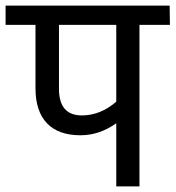

<svg xmlns="http://www.w3.org/2000/svg" viewBox="-40 -667 628 687"><path d="M567 -647 568 -578H459V0H376V-226Q316 -183 248 -183Q169 -183 128 -226Q87 -269 87 -351V-578H-20V-647ZM376 -303V-578H171V-349Q171 -254 253 -254Q319 -254 376 -303Z"/></svg>

Font: Martel Sans
Style: Regular
Weight: 400
Designer: Dan Reynolds and Mathieu Réguer
Foundry: Dan Reynolds and Mathieu Réguer
Version: Version 1.001;PS 001.001;hotconv 1.0.70;makeotf.lib2.5.58329